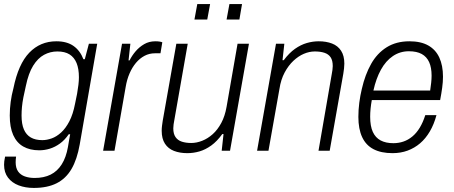

<svg xmlns="http://www.w3.org/2000/svg" viewBox="-21 -741 2230 944"><path d="M145 183Q104 183 71 170.5Q38 158 18.5 132.5Q-1 107 -1 69Q-1 62 0 52Q1 42 4 29H58Q57 37 56.5 43.5Q56 50 56 57Q56 85 68 102Q80 119 101.5 126.5Q123 134 149 134Q195 134 228 117.5Q261 101 282.5 67Q304 33 313 -18Q316 -35 318.5 -50.5Q321 -66 324 -81H317Q298 -53 274 -35.5Q250 -18 224 -10Q198 -2 172 -2Q126 -2 93.5 -20.5Q61 -39 44 -77Q27 -115 27 -173Q27 -206 31.5 -240Q36 -274 45 -307Q69 -426 123 -482Q177 -538 256 -538Q308 -538 340.5 -515Q373 -492 389 -450H396L416 -526H457L371 -31Q358 43 330.5 90Q303 137 257.5 160Q212 183 145 183ZM187 -52Q209 -52 233 -60.5Q257 -69 279.5 -89.5Q302 -110 320 -144.5Q338 -179 348 -231Q354 -257 358 -280Q362 -303 364.5 -323.5Q367 -344 367 -361Q367 -403 355.5 -431Q344 -459 321 -473.5Q298 -488 261 -488Q226 -488 195.5 -471.5Q165 -455 142 -418Q119 -381 106 -318Q99 -288 94 -262.5Q89 -237 87 -215Q85 -193 85 -173Q85 -131 96.5 -104.5Q108 -78 130.5 -65Q153 -52 187 -52Z M486 0 579 -526H620L611 -444H616Q628 -468 646 -489Q664 -510 688 -524Q712 -538 743 -538Q755 -538 764 -536.5Q773 -535 777 -533L768 -479H741Q713 -479 689.5 -466.5Q666 -454 647.5 -432Q629 -410 616 -380Q603 -350 597 -314L542 0Z M900 12Q863 12 834.5 1Q806 -10 790 -34.5Q774 -59 774 -98Q774 -110 775.5 -122Q777 -134 779 -147L846 -526H902L836 -150Q834 -140 832.5 -129.5Q831 -119 831 -110Q831 -83 842 -67Q853 -51 873 -44.5Q893 -38 919 -38Q946 -38 973.5 -49Q1001 -60 1025 -81.5Q1049 -103 1067 -136.5Q1085 -170 1093 -216L1147 -526H1203L1110 0H1069L1078 -82H1072Q1046 -46 1017.5 -25.5Q989 -5 959.5 3.5Q930 12 900 12ZM935 -645 949 -721H1012L998 -645ZM1093 -645 1107 -721H1169L1156 -645Z M1243 0 1336 -526H1377L1368 -445H1374Q1401 -481 1429.5 -501Q1458 -521 1487.5 -529.5Q1517 -538 1546 -538Q1583 -538 1611.5 -527Q1640 -516 1656 -491.5Q1672 -467 1672 -428Q1672 -417 1670.5 -404.5Q1669 -392 1667 -379L1600 0H1545L1610 -376Q1612 -387 1613.5 -397Q1615 -407 1615 -416Q1615 -444 1604.5 -459.5Q1594 -475 1574 -481.5Q1554 -488 1527 -488Q1500 -488 1473 -476.5Q1446 -465 1421.5 -442Q1397 -419 1378.5 -384.5Q1360 -350 1353 -304L1299 0Z M1909 12Q1853 12 1815.5 -7.5Q1778 -27 1759.5 -67Q1741 -107 1741 -166Q1741 -201 1745.5 -236Q1750 -271 1758 -304Q1774 -374 1803.5 -426.5Q1833 -479 1880 -508.5Q1927 -538 1992 -538Q2048 -538 2084.5 -517.5Q2121 -497 2139 -458Q2157 -419 2157 -364Q2157 -338 2153 -309Q2149 -280 2143 -249H1807Q1803 -227 1801 -206.5Q1799 -186 1799 -167Q1799 -121 1812 -92.5Q1825 -64 1850.5 -50.5Q1876 -37 1913 -37Q1939 -37 1962.5 -45Q1986 -53 2006.5 -70Q2027 -87 2043 -113.5Q2059 -140 2070 -175H2125Q2113 -130 2092.5 -95Q2072 -60 2044.5 -36.5Q2017 -13 1983 -0.5Q1949 12 1909 12ZM1815 -296H2094Q2097 -316 2099 -334.5Q2101 -353 2101 -369Q2101 -409 2089 -435.5Q2077 -462 2052.5 -475.5Q2028 -489 1989 -489Q1946 -489 1911 -465.5Q1876 -442 1852 -398.5Q1828 -355 1815 -296Z"/></svg>

Font: Archivo SemiCondensed ExtraLight
Style: Italic
Weight: 250
Width: 4
Italic angle: -10°
Designer: Hector Gatti
Foundry: Omnibus-Type
Version: Version 2.001